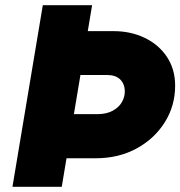

<svg xmlns="http://www.w3.org/2000/svg" viewBox="-20 -721 695 740"><path d="M211 -111 239 -281H354Q390 -281 414 -294Q438 -307 449.5 -327Q461 -347 461 -368Q461 -397 443.5 -414.5Q426 -432 392 -432H264L293 -601H418Q484 -601 538 -575Q592 -549 623.5 -501.5Q655 -454 655 -391Q655 -313 615 -249.5Q575 -186 506 -148.5Q437 -111 348 -111ZM28 -1 145 -701H335L218 -1Z"/></svg>

Font: Figtree Black
Style: Italic
Weight: 900
Italic angle: -9.5°
Foundry: Erik Kennedy
Version: Version 2.001;gftools[0.9.30]